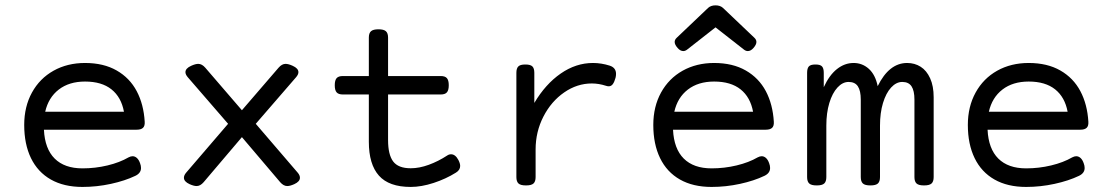

<svg xmlns="http://www.w3.org/2000/svg" viewBox="-20 -702 4237 732"><path d="M531.7 -237.8Q532.7 -221.7 525.1 -214.6Q517.6 -207.5 501 -207.5H147.5Q150.9 -134.8 188.5 -97.4Q226.1 -60.1 294.4 -60.1Q343.3 -60.1 389.9 -71.3Q436.5 -82.5 470.2 -102.1Q478.5 -106.4 485.4 -106.4Q494.6 -106.4 502.2 -99.4Q509.8 -92.3 514.2 -79.1Q517.6 -70.3 517.6 -61.5Q517.6 -42 496.1 -31.7Q456.5 -12.7 402.8 -1Q349.1 10.7 294.4 10.7Q223.6 10.7 173.8 -17.6Q124 -45.9 98.1 -99.1Q72.3 -152.3 72.3 -225.6Q72.3 -295.4 101.8 -349.1Q131.3 -402.8 184.1 -432.4Q236.8 -461.9 304.2 -461.9Q375 -461.9 424.8 -433.3Q474.6 -404.8 501.2 -354.5Q527.8 -304.2 531.7 -237.8ZM152.3 -275.9H452.6Q442.4 -331.5 405 -361.3Q367.7 -391.1 304.2 -391.1Q243.7 -391.1 204.1 -360.6Q164.6 -330.1 152.3 -275.9Z M1123.5 -24.4Q1123.5 -9.8 1102.1 0Q1085.9 7.3 1075.2 7.3Q1061 7.3 1048.3 -7.3L902.3 -179.2L756.3 -7.3Q743.7 7.3 729.5 7.3Q718.8 7.3 702.6 0Q681.2 -9.8 681.2 -24.4Q681.2 -33.7 689.5 -43.5L849.6 -230L695.8 -407.7Q687 -418 687 -426.8Q687 -441.4 709 -451.2Q725.1 -458.5 735.8 -458.5Q750 -458.5 762.7 -443.8L902.3 -281.7L1042 -443.8Q1054.7 -458.5 1068.8 -458.5Q1079.6 -458.5 1095.7 -451.2Q1117.7 -441.4 1117.7 -426.8Q1117.7 -418 1108.9 -407.7L955.1 -230L1115.2 -43.5Q1123.5 -33.7 1123.5 -24.4Z M1734.4 -69.3Q1734.4 -53.7 1718.3 -43.9Q1680.2 -20 1633.3 -4.6Q1586.4 10.7 1545.9 10.7Q1462.9 10.7 1424.6 -32.5Q1386.2 -75.7 1386.2 -161.6V-341.8H1287.1Q1270.5 -341.8 1263.4 -349.9Q1256.3 -357.9 1256.3 -377Q1256.3 -396 1263.4 -404.1Q1270.5 -412.1 1287.1 -412.1H1386.2V-558.6Q1386.2 -575.7 1394.5 -583Q1402.8 -590.3 1422.9 -590.3Q1442.9 -590.3 1451.2 -583Q1459.5 -575.7 1459.5 -558.6V-412.1H1660.2Q1676.8 -412.1 1683.8 -404.1Q1690.9 -396 1690.9 -377Q1690.9 -357.9 1683.8 -349.9Q1676.8 -341.8 1660.2 -341.8H1459.5V-168Q1459.5 -112.3 1479 -86.4Q1498.5 -60.5 1545.9 -60.5Q1578.6 -60.5 1614.7 -73.7Q1650.9 -86.9 1684.6 -108.9Q1691.4 -113.8 1699.7 -113.8Q1716.3 -113.8 1728 -91.3Q1734.4 -78.6 1734.4 -69.3Z M2304.7 -451.7Q2328.6 -443.8 2328.6 -420.4Q2328.6 -412.6 2326.7 -405.3Q2322.3 -389.2 2316.2 -381.1Q2310.1 -373 2300.8 -373Q2295.4 -373 2290 -375Q2262.7 -383.8 2236.3 -383.8Q2180.2 -383.8 2130.9 -349.6Q2081.5 -315.4 2051.8 -257.6Q2022 -199.7 2022 -131.8V-26.9Q2022 -9.8 2013.9 -2.4Q2005.9 4.9 1985.8 4.9H1984.9Q1964.8 4.9 1956.8 -2.4Q1948.7 -9.8 1948.7 -26.9V-424.3Q1948.7 -441.4 1956.1 -448.7Q1963.4 -456.1 1982.4 -456.1H1983.4Q2002.4 -456.1 2009.8 -448.7Q2017.1 -441.4 2017.1 -424.3V-309.6Q2059.6 -381.3 2117.7 -421.6Q2175.8 -461.9 2240.7 -461.9Q2272.5 -461.9 2304.7 -451.7Z M2736.3 -671.9 2856 -558.1Q2863.8 -550.8 2863.8 -542Q2863.8 -531.7 2852.5 -519Q2842.3 -507.3 2831.1 -507.3Q2823.2 -507.3 2815.9 -513.2L2708 -597.7L2600.1 -513.2Q2592.8 -507.3 2585 -507.3Q2573.7 -507.3 2563.5 -519Q2552.2 -531.7 2552.2 -542Q2552.2 -550.8 2560.1 -558.1L2679.7 -671.9Q2690.4 -681.6 2708 -681.6Q2725.6 -681.6 2736.3 -671.9ZM2930.2 -237.8Q2931.2 -221.7 2923.6 -214.6Q2916 -207.5 2899.4 -207.5H2545.9Q2549.3 -134.8 2586.9 -97.4Q2624.5 -60.1 2692.9 -60.1Q2741.7 -60.1 2788.3 -71.3Q2835 -82.5 2868.7 -102.1Q2877 -106.4 2883.8 -106.4Q2893.1 -106.4 2900.6 -99.4Q2908.2 -92.3 2912.6 -79.1Q2916 -70.3 2916 -61.5Q2916 -42 2894.5 -31.7Q2855 -12.7 2801.3 -1Q2747.6 10.7 2692.9 10.7Q2622.1 10.7 2572.3 -17.6Q2522.5 -45.9 2496.6 -99.1Q2470.7 -152.3 2470.7 -225.6Q2470.7 -295.4 2500.2 -349.1Q2529.8 -402.8 2582.5 -432.4Q2635.3 -461.9 2702.6 -461.9Q2773.4 -461.9 2823.2 -433.3Q2873 -404.8 2899.7 -354.5Q2926.3 -304.2 2930.2 -237.8ZM2550.8 -275.9H2851.1Q2840.8 -331.5 2803.5 -361.3Q2766.1 -391.1 2702.6 -391.1Q2642.1 -391.1 2602.5 -360.6Q2563 -330.1 2550.8 -275.9Z M3539.6 -331.1V-26.9Q3539.6 -9.8 3531.5 -2.4Q3523.4 4.9 3503.4 4.9H3502.4Q3482.4 4.9 3474.4 -2.4Q3466.3 -9.8 3466.3 -26.9V-322.3Q3466.3 -356 3455.3 -372.8Q3444.3 -389.6 3419.9 -389.6Q3397 -389.6 3377.4 -368.4Q3357.9 -347.2 3346.4 -309.3Q3335 -271.5 3335 -223.1V-26.9Q3335 -9.8 3326.9 -2.4Q3318.8 4.9 3298.8 4.9H3297.9Q3277.8 4.9 3269.8 -2.4Q3261.7 -9.8 3261.7 -26.9V-322.3Q3261.7 -356 3250.7 -372.8Q3239.7 -389.6 3215.3 -389.6Q3192.4 -389.6 3172.9 -368.4Q3153.3 -347.2 3141.8 -309.3Q3130.4 -271.5 3130.4 -223.1V-26.9Q3130.4 -9.8 3122.3 -2.4Q3114.3 4.9 3094.2 4.9H3093.3Q3073.2 4.9 3065.2 -2.4Q3057.1 -9.8 3057.1 -26.9V-424.3Q3057.1 -441.4 3063.7 -448.7Q3070.3 -456.1 3088.4 -456.1H3089.4Q3107.4 -456.1 3114 -448.7Q3120.6 -441.4 3120.6 -424.3V-369.6Q3141.6 -415.5 3170.9 -438.7Q3200.2 -461.9 3234.4 -461.9Q3267.6 -461.9 3292.5 -439.5Q3317.4 -417 3326.2 -373.5Q3369.6 -461.9 3438.5 -461.9Q3467.3 -461.9 3490 -447.5Q3512.7 -433.1 3526.1 -403.6Q3539.6 -374 3539.6 -331.1Z M4129.4 -237.8Q4130.4 -221.7 4122.8 -214.6Q4115.2 -207.5 4098.6 -207.5H3745.1Q3748.5 -134.8 3786.1 -97.4Q3823.7 -60.1 3892.1 -60.1Q3940.9 -60.1 3987.5 -71.3Q4034.2 -82.5 4067.9 -102.1Q4076.2 -106.4 4083 -106.4Q4092.3 -106.4 4099.9 -99.4Q4107.4 -92.3 4111.8 -79.1Q4115.2 -70.3 4115.2 -61.5Q4115.2 -42 4093.8 -31.7Q4054.2 -12.7 4000.5 -1Q3946.8 10.7 3892.1 10.7Q3821.3 10.7 3771.5 -17.6Q3721.7 -45.9 3695.8 -99.1Q3669.9 -152.3 3669.9 -225.6Q3669.9 -295.4 3699.5 -349.1Q3729 -402.8 3781.7 -432.4Q3834.5 -461.9 3901.9 -461.9Q3972.7 -461.9 4022.5 -433.3Q4072.3 -404.8 4098.9 -354.5Q4125.5 -304.2 4129.4 -237.8ZM3750 -275.9H4050.3Q4040 -331.5 4002.7 -361.3Q3965.3 -391.1 3901.9 -391.1Q3841.3 -391.1 3801.8 -360.6Q3762.2 -330.1 3750 -275.9Z"/></svg>

Font: Courier Prime Sans
Style: Regular
Weight: 400
Designer: Alan Dague-Greene
Foundry: Quote-Unquote Apps
Version: Version 3.020